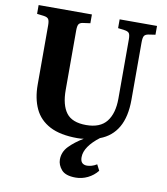

<svg xmlns="http://www.w3.org/2000/svg" viewBox="-100 -793 974 1118"><g transform="rotate(10 387.0 -234.0)"><path d="M423 242Q363 242 339 214Q315 186 315 154Q315 109 348 75Q381 41 431 11Q414 14 394 14Q292 14 230 -18.5Q168 -51 140 -111Q112 -171 112 -253V-604Q112 -629 105.5 -639.5Q99 -650 78 -653L37 -658V-710H352V-658L308 -652Q290 -649 284 -638.5Q278 -628 278 -602V-251Q278 -162 312.5 -116Q347 -70 430 -70Q513 -70 551 -118.5Q589 -167 589 -254V-604Q589 -630 582.5 -640Q576 -650 555 -653L516 -658V-710H737V-658L697 -652Q678 -649 671.5 -638.5Q665 -628 665 -600V-261Q665 -160 629 -97.5Q593 -35 523 -9Q482 22 459.5 54.5Q437 87 437 119Q437 142 447.5 152Q458 162 476 162Q488 162 503 158Q518 154 534 144L552 179Q528 209 494 225.5Q460 242 423 242Z"/></g></svg>

Font: Literata 36pt
Style: Bold
Weight: 700
Designer: Latin by Veronika Burian and Jose Scaglione. Greek by Irene Vlachou. Cyrillic by Vera Evstafieva.
Foundry: TypeTogether
Version: Version 3.002